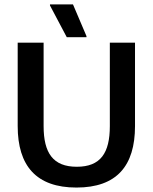

<svg xmlns="http://www.w3.org/2000/svg" viewBox="-20 -845 698 877"><path d="M375 -675V-680L313.3 -825H208.3V-820L285 -675ZM329.2 11.7C513.3 11.7 596.7 -87.5 596.7 -269.2V-650H481.7V-269.2C481.7 -145.8 439.2 -83.3 330.8 -83.3C222.5 -83.3 179.2 -145.8 179.2 -269.2V-650H60.8V-269.2C60.8 -87.5 145.8 11.7 329.2 11.7Z"/></svg>

Font: Familjen Grotesk Medium
Style: Regular
Weight: 500
Designer: Anders Wikstroem, Jonas Baeckman, Matilda Gysing, Kristian Moeller
Foundry: Familjen STHLM AB
Version: Version 2.000